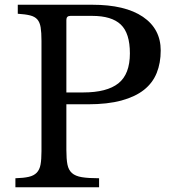

<svg xmlns="http://www.w3.org/2000/svg" viewBox="-20 -790 727 810"><path d="M658 -577Q658 -524 641 -482Q624 -440 587.5 -411Q551 -382 492.5 -366Q434 -350 350 -350H260V-157Q260 -119 264.5 -96Q269 -73 283.5 -60Q298 -47 325.5 -42.5Q353 -38 398 -38V0H45V-38Q80 -39 101.5 -44Q123 -49 135 -61.5Q147 -74 151 -95.5Q155 -117 155 -152V-618Q155 -653 151.5 -674.5Q148 -696 137.5 -708Q127 -720 107 -725Q87 -730 55 -732V-770H369Q508 -770 583 -719Q658 -668 658 -577ZM260 -400H331Q431 -400 479.5 -438.5Q528 -477 528 -565Q528 -650 489.5 -686.5Q451 -723 369 -723H277Q260 -723 260 -706Z"/></svg>

Font: SVN-Libre Baskerville
Style: Regular
Weight: 400
Designer: Pablo Impallari, Rodrigo Fuenzalida
Foundry: Pablo Impallari, Rodrigo Fuenzalida
Version: Version 1.000; ttfautohint (v1.8.4)